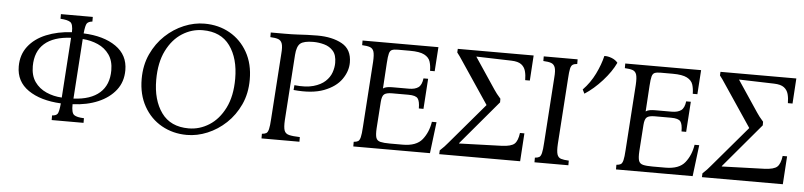

<svg xmlns="http://www.w3.org/2000/svg" viewBox="-39 -743 3968 948"><g transform="rotate(5 1945.0 -269.0)"><path d="M233 0V-23Q253 -24 260 -34Q267 -44 271 -86Q170 -91 109 -133Q48 -175 48 -250Q48 -308 80 -349.5Q112 -391 168 -414Q224 -437 295 -441Q296 -481 282 -490.5Q268 -500 233 -502V-525H391V-502Q372 -500 364.5 -490.5Q357 -481 353 -440Q453 -436 513.5 -394Q574 -352 574 -277Q574 -219 542 -178Q510 -137 455 -113.5Q400 -90 329 -87Q328 -44 342 -34Q356 -24 391 -23V0ZM117 -257Q117 -210 138.5 -179.5Q160 -149 196 -133Q232 -117 273 -115L293 -413Q207 -409 162 -369.5Q117 -330 117 -257ZM505 -270Q505 -317 483.5 -347.5Q462 -378 427 -393.5Q392 -409 351 -412L331 -115Q416 -119 460.5 -158.5Q505 -198 505 -270Z M904 15Q835 15 779 -16.5Q723 -48 690.5 -106Q658 -164 658 -241Q658 -310 683.5 -365Q709 -420 750.5 -459Q792 -498 842.5 -519Q893 -540 944 -540Q1014 -540 1069.5 -508.5Q1125 -477 1157.5 -419.5Q1190 -362 1190 -284Q1190 -215 1164.5 -160Q1139 -105 1097.5 -66Q1056 -27 1005.5 -6Q955 15 904 15ZM910 -18Q964 -18 1011.5 -48Q1059 -78 1088.5 -137Q1118 -196 1118 -282Q1118 -383 1073 -445Q1028 -507 938 -507Q884 -507 836.5 -477Q789 -447 759.5 -388Q730 -329 730 -243Q730 -143 775 -80.5Q820 -18 910 -18Z M1273 0V-23Q1287 -24 1294.5 -28.5Q1302 -33 1306 -49Q1310 -65 1312 -100L1334 -425Q1337 -460 1331.5 -475.5Q1326 -491 1312 -496Q1298 -501 1273 -502V-525H1342Q1380 -525 1405.5 -526.5Q1431 -528 1453.5 -529Q1476 -530 1504 -530Q1578 -530 1626.5 -503Q1675 -476 1675 -411Q1675 -368 1647 -328Q1619 -288 1560.5 -265.5Q1502 -243 1410 -252L1412 -276Q1469 -270 1506 -280.5Q1543 -291 1564.5 -311Q1586 -331 1594.5 -355.5Q1603 -380 1603 -403Q1603 -442 1585.5 -462Q1568 -482 1541 -489.5Q1514 -497 1487 -497Q1440 -497 1422.5 -482.5Q1405 -468 1402 -425L1380 -100Q1378 -65 1383.5 -49Q1389 -33 1407.5 -28.5Q1426 -24 1461 -23V0Z M1728 0V-23Q1742 -24 1749.5 -28.5Q1757 -33 1761 -49Q1765 -65 1767 -100L1789 -425Q1791 -460 1786 -475.5Q1781 -491 1767 -496Q1753 -501 1728 -502V-525H2104L2096 -405H2073Q2073 -430 2066.5 -450.5Q2060 -471 2037 -483Q2014 -495 1966 -495H1906Q1887 -495 1877 -491Q1867 -487 1863 -472.5Q1859 -458 1857 -425L1849 -298Q1857 -304 1869 -306Q1881 -308 1896 -308H1977Q2007 -308 2023.5 -320Q2040 -332 2044 -365H2067L2057 -215H2034Q2034 -251 2023.5 -264.5Q2013 -278 1977 -278H1896Q1868 -278 1857 -269Q1846 -260 1844 -231L1835 -100Q1833 -67 1838 -52.5Q1843 -38 1859.5 -34Q1876 -30 1906 -30H1970Q2038 -30 2067 -66.5Q2096 -103 2104 -155H2127L2108 0Z M2431 -280 2247 -62V-60L2458 -67Q2505 -69 2521 -84Q2537 -99 2542 -138H2564L2555 1H2154L2155 -18Q2166 -28 2176.5 -39Q2187 -50 2194 -59L2365 -260V-262L2228 -466Q2221 -477 2212.5 -489Q2204 -501 2199 -507L2200 -525H2576L2568 -400H2545Q2545 -425 2539.5 -445Q2534 -465 2518 -477Q2502 -489 2469 -490L2295 -495V-494L2398 -340Q2403 -332 2412 -320.5Q2421 -309 2431 -298Z M2626 0V-23Q2640 -24 2647.5 -28.5Q2655 -33 2659 -49Q2663 -65 2665 -100L2687 -425Q2690 -460 2684.5 -475.5Q2679 -491 2665 -496Q2651 -501 2626 -502V-525H2794V-502Q2780 -501 2772 -496Q2764 -491 2760.5 -475.5Q2757 -460 2755 -425L2733 -100Q2731 -65 2736 -49Q2741 -33 2755 -28.5Q2769 -24 2794 -23V0Z M3030 0V-23Q3044 -24 3051.5 -28.5Q3059 -33 3063 -49Q3067 -65 3069 -100L3091 -425Q3093 -460 3088 -475.5Q3083 -491 3069 -496Q3055 -501 3030 -502V-525H3406L3398 -405H3375Q3375 -430 3368.5 -450.5Q3362 -471 3339 -483Q3316 -495 3268 -495H3208Q3189 -495 3179 -491Q3169 -487 3165 -472.5Q3161 -458 3159 -425L3151 -298Q3159 -304 3171 -306Q3183 -308 3198 -308H3279Q3309 -308 3325.5 -320Q3342 -332 3346 -365H3369L3359 -215H3336Q3336 -251 3325.5 -264.5Q3315 -278 3279 -278H3198Q3170 -278 3159 -269Q3148 -260 3146 -231L3137 -100Q3135 -67 3140 -52.5Q3145 -38 3161.5 -34Q3178 -30 3208 -30H3272Q3340 -30 3369 -66.5Q3398 -103 3406 -155H3429L3410 0ZM2924 -553Q2941 -554 2960.5 -546.5Q2980 -539 2991 -525Q2970 -480 2928.5 -434Q2887 -388 2842 -359L2832 -379Q2868 -416 2891 -463Q2914 -510 2924 -553Z M3733 -280 3549 -62V-60L3760 -67Q3807 -69 3823 -84Q3839 -99 3844 -138H3866L3857 1H3456L3457 -18Q3468 -28 3478.5 -39Q3489 -50 3496 -59L3667 -260V-262L3530 -466Q3523 -477 3514.5 -489Q3506 -501 3501 -507L3502 -525H3878L3870 -400H3847Q3847 -425 3841.5 -445Q3836 -465 3820 -477Q3804 -489 3771 -490L3597 -495V-494L3700 -340Q3705 -332 3714 -320.5Q3723 -309 3733 -298Z"/></g></svg>

Font: Bona Nova SC
Style: Italic
Weight: 400
Italic angle: -4°
Designer: Mateusz Machalski
Foundry: Capitalics
Version: Version 4.001; ttfautohint (v1.8.4.7-5d5b)